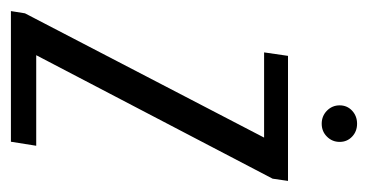

<svg xmlns="http://www.w3.org/2000/svg" viewBox="-198 -480 658 343"><g transform="rotate(90 130.5 -309.0)"><path d="M-20.7 0 -16.7 -25.1 205.3 -452.3H53.1L59.3 -495H282.7L278.7 -467.5L58.1 -45.2H219.9L212.7 0ZM180.5 -555.2Q166.8 -555.2 157.2 -564.6Q147.7 -574 147.7 -587.3Q147.7 -600.6 157.2 -609.5Q166.8 -618.4 180.5 -618.4Q194.3 -618.4 203.6 -609.5Q213 -600.6 213 -587.3Q213 -574 203.6 -564.6Q194.3 -555.2 180.5 -555.2Z"/></g></svg>

Font: Alumni Sans Thin
Style: Italic
Weight: 100
Italic angle: -8°
Designer: Robert E. Leuschke
Foundry: Robert E. Leuschke
Version: Version 1.016